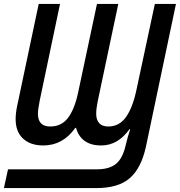

<svg xmlns="http://www.w3.org/2000/svg" viewBox="-36 -734 920 982"><path d="M5 132H459Q524 132 558 103.5Q592 75 607 8Q616 -31 630 -73H626Q567 10 481 10Q430 10 397.5 -13Q365 -36 353 -80H349Q286 10 185 10Q120 10 82 -25Q44 -60 44 -125Q44 -158 53 -198L162 -714H271L167 -219Q158 -174 158 -152Q158 -87 221 -87Q277 -87 310.5 -129.5Q344 -172 363 -258L460 -714H569L464 -217Q456 -179 456 -152Q456 -121 471.5 -104Q487 -87 518 -87Q574 -87 608.5 -135.5Q643 -184 662 -275L756 -714H864L710 18Q686 126 628 177Q570 228 456 228H-16Z"/></svg>

Font: Noto Sans UI NarrowMedium
Style: Italic
Weight: 500
Width: 4
Italic angle: -12°
Designer: Monotype Design Team
Foundry: Monotype Imaging Inc.
Version: Version 1.001